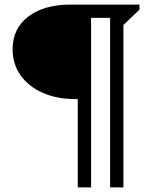

<svg xmlns="http://www.w3.org/2000/svg" viewBox="-20 -710 654 837"><path d="M319 107V-278H308Q228 -278 166 -305.5Q104 -333 69.5 -382Q35 -431 35 -495Q35 -586 103.5 -638Q172 -690 288 -690H588V-668L518 -601V107H460V-632H377V107Z"/></svg>

Font: Platypi
Style: Bold
Weight: 700
Designer: David Sargent
Foundry: Bolt Cutter Type
Version: Version 1.200; ttfautohint (v1.8.4.7-5d5b)